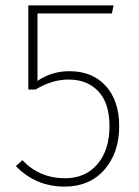

<svg xmlns="http://www.w3.org/2000/svg" viewBox="-20 -682 517 712"><path d="M395 -632H119V-382Q172 -418 237 -418Q323 -418 372.5 -363Q422 -308 422 -214Q422 -115 367 -52.5Q312 10 220 10Q112 10 39 -66L63 -88Q127 -21 221 -21Q297 -21 341.5 -73.5Q386 -126 386 -214Q386 -299 345 -343Q304 -387 234 -387Q173 -387 112 -350H85V-662H401Z"/></svg>

Font: FiraSans
Style: Regular
Weight: 200
Designer: Carrois Corporate & Edenspiekermann AG
Foundry: Carrois Corporate GbR & Edenspiekermann AG
Version: Version 3.106;PS 003.106;hotconv 1.0.70;makeotf.lib2.5.58329